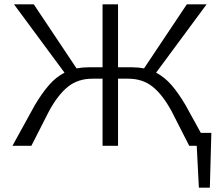

<svg xmlns="http://www.w3.org/2000/svg" viewBox="-20 -678 1044 893"><path d="M963 -60 956 195H905L895 0H860L778 -161Q736 -238 689.5 -275Q643 -312 576 -312H529V0H457V-312H410Q343 -312 296.5 -275Q250 -238 208 -161L126 0H38L142 -189Q176 -246 208.5 -283Q241 -320 280 -340L45 -658H137L336 -360Q363 -365 390 -365H457V-658H529V-365H596Q623 -365 650 -360L849 -658H941L706 -340Q746 -319 778 -282Q810 -245 843 -189L914 -60Z"/></svg>

Font: Ysabeau
Style: Regular
Weight: 400
Designer: Christian Thalmann (Catharsis Fonts)
Version: Version 0.003